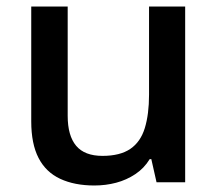

<svg xmlns="http://www.w3.org/2000/svg" viewBox="-20 -560 670 590"><path d="M549 -540V0H461L445 -71H440Q423 -43 396 -25Q369 -7 337 1.5Q305 10 270 10Q209 10 165 -10.5Q121 -31 98.5 -74.5Q76 -118 76 -187V-540H188V-204Q188 -143 214 -112Q240 -81 295 -81Q349 -81 380.5 -102.5Q412 -124 425 -166.5Q438 -209 438 -269V-540Z"/></svg>

Font: Noto Sans Oriya Medium
Style: Regular
Weight: 500
Version: Version 2.003